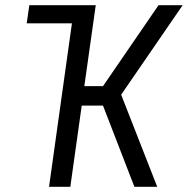

<svg xmlns="http://www.w3.org/2000/svg" viewBox="-20 -720 724 740"><path d="M83 -630 93 -700H313L303 -630ZM169 0 267 -700H349L305 -388H377L591 -700H684L447 -355L586 0H498L377 -313H295L251 0Z"/></svg>

Font: Finlandica
Style: Italic
Weight: 400
Italic angle: -8°
Designer: Niklas Ekholm, Juho Hiilivirta, Jaakko Suomalainen
Foundry: Helsinki Type Studio
Version: Version 1.064